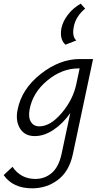

<svg xmlns="http://www.w3.org/2000/svg" viewBox="-71 -735 555 1044"><path d="M285 -492Q252 -521 263 -582Q271 -620 299.5 -656.5Q328 -693 368 -715L392 -688Q341 -646 330 -589Q320 -536 344 -515ZM363 -414H435L325 104Q305 197 244 243Q183 289 104 289Q-1 289 -51 217L-3 172Q42 238 121 238Q173 238 211 205Q249 172 264 101L311 -120Q271 -63 220 -29Q169 5 118 5Q63 5 37.5 -37Q12 -79 25 -140Q47 -251 150 -332.5Q253 -414 363 -414ZM143 -48Q203 -48 264.5 -120.5Q326 -193 344 -278L362 -363H355Q266 -363 186.5 -297.5Q107 -232 90 -140Q82 -97 97 -72.5Q112 -48 143 -48Z"/></svg>

Font: EauTestInfant
Style: Italic
Weight: 400
Italic angle: -12°
Designer: Christian Thalmann (Catharsis Fonts)
Version: Version 0.001;PS 000.001;hotconv 1.0.88;makeotf.lib2.5.64775